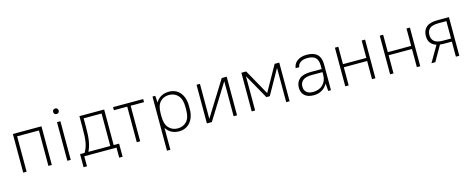

<svg xmlns="http://www.w3.org/2000/svg" viewBox="-38 -1435 5907 2399"><g transform="rotate(-15 2915.5 -235.5)"><path d="M95 -500H465V0H421V-458H139V0H95Z M666 -500H710V0H666ZM688 -599Q672 -599 662 -609Q652 -619 652 -635Q652 -651 662 -661Q672 -671 688 -671Q704 -671 714 -661Q724 -651 724 -635Q724 -619 714 -609Q704 -599 688 -599Z M841 -40H900Q916 -67 927 -96Q938 -125 944.5 -160.5Q951 -196 953.5 -242Q956 -288 956 -350V-500H1276V-40H1346V130H1302V0H885V130H841ZM1232 -40V-460H1000V-350Q1000 -293 997.5 -249Q995 -205 989 -169Q983 -133 973.5 -102.5Q964 -72 950 -42V-40Z M1564 -460H1391V-500H1781V-460H1608V0H1564Z M1901 -500H1937L1943 -415H1945Q1972 -460 2015 -483Q2058 -506 2115 -506Q2157 -506 2193 -490.5Q2229 -475 2255 -445Q2281 -415 2296 -371Q2311 -327 2311 -270V-230Q2311 -174 2296 -130Q2281 -86 2254.5 -56Q2228 -26 2192 -10Q2156 6 2115 6Q2002 6 1947 -80H1945V200H1901ZM2105 -34Q2177 -34 2221 -82Q2265 -130 2265 -230V-270Q2265 -368 2220.5 -417Q2176 -466 2105 -466Q2033 -466 1989 -418Q1945 -370 1945 -270V-230Q1945 -132 1989.5 -83Q2034 -34 2105 -34Z M2471 -500H2515V-50H2517L2797 -500H2861V0H2817V-450H2815L2535 0H2471Z M3051 -500H3113L3296 -173H3298L3481 -500H3541V0H3497V-440H3495L3318 -125H3274L3097 -440H3095V0H3051Z M3856 6Q3776 6 3736 -31.5Q3696 -69 3696 -134Q3696 -203 3742.5 -244Q3789 -285 3891 -285H4032V-330Q4032 -399 3999.5 -431.5Q3967 -464 3896 -464Q3835 -464 3803 -440Q3771 -416 3767 -380H3721Q3723 -404 3734.5 -426.5Q3746 -449 3768 -467Q3790 -485 3822 -495.5Q3854 -506 3896 -506Q3987 -506 4031.5 -463Q4076 -420 4076 -335V0H4040L4033 -95H4031Q4005 -47 3958.5 -20.5Q3912 6 3856 6ZM3856 -36Q3896 -36 3928.5 -48.5Q3961 -61 3984 -84Q4007 -107 4019.5 -139Q4032 -171 4032 -210V-245H3896Q3813 -245 3777.5 -215Q3742 -185 3742 -134Q3742 -89 3770.5 -62.5Q3799 -36 3856 -36Z M4261 -500H4305V-275H4607V-500H4651V0H4607V-235H4305V0H4261Z M4841 -500H4885V-275H5187V-500H5231V0H5187V-235H4885V0H4841Z M5496 -207Q5452 -221 5424 -254Q5396 -287 5396 -347Q5396 -418 5441.5 -459Q5487 -500 5586 -500H5736V0H5692V-195H5586Q5561 -195 5539 -198L5426 0H5376ZM5442 -347Q5442 -294 5476 -264.5Q5510 -235 5591 -235H5692V-460H5591Q5510 -460 5476 -430.5Q5442 -401 5442 -347Z"/></g></svg>

Font: PT Root UI Light
Style: Regular
Weight: 300
Designer: Vitaly Kuzmin
Foundry: ParaType Ltd.
Version: Version 2.000G